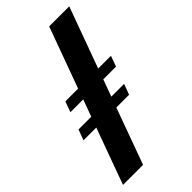

<svg xmlns="http://www.w3.org/2000/svg" viewBox="-224 -775 836 836"><g transform="rotate(-45 193.5 -357.5)"><path d="M2.9 0 97.2 -258.8H18.6L36.6 -307.6H115.2L143.6 -385.7H64.9L82.5 -434.6H161.1L263.7 -715.3H387.2L284.7 -434.6H363.3L345.7 -385.7H267.1L238.8 -307.6H317.4L299.3 -258.8H220.7L126.5 0Z"/></g></svg>

Font: Elstob ExtraBold
Style: Italic
Weight: 800
Italic angle: -20°
Designer: Peter S. Baker
Version: Version 1.015